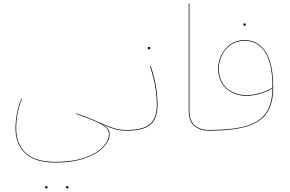

<svg xmlns="http://www.w3.org/2000/svg" viewBox="-20 -750 1667 1102"><path d="M707 0Q668 0 638.5 -8.5Q609 -17 564 -38Q589 -24 599 -11Q609 2 609 21Q609 57 574.5 94.5Q540 132 469.5 157.5Q399 183 298 183Q180 183 124.5 129.5Q69 76 69 -12Q69 -101 103 -184L106 -182Q73 -103 73 -12Q73 75 127 127Q181 179 298 179Q398 179 467.5 154.5Q537 130 571 93Q605 56 605 21Q605 1 592 -14Q579 -29 539 -48Q499 -67 414 -97L415 -100Q473 -81 513 -63.5Q553 -46 560 -43Q611 -21 639 -12.5Q667 -4 707 -4L710 -2ZM239 325Q239 318 246 318Q253 318 253 325Q253 327 251 329.5Q249 332 246 332Q239 332 239 325ZM359 325Q359 318 366 318Q373 318 373 325Q373 332 366 332Q363 332 361 329.5Q359 327 359 325Z M880 -148Q880 -257 841 -368L845 -370Q884 -259 884 -148Q884 -71 844.5 -35.5Q805 0 707 0L705 -2L707 -4Q803 -4 841.5 -38.5Q880 -73 880 -148ZM829 -474Q829 -481 836 -481Q843 -481 843 -474Q843 -467 836 -467Q829 -467 829 -474Z M1063 -730H1067V-114Q1067 -58 1097 -31Q1127 -4 1180 -4L1182 -2L1180 0Q1126 0 1094.5 -28Q1063 -56 1063 -114Z M1548 -248Q1548 -155 1511 -101Q1474 -47 1394 -23.5Q1314 0 1180 0L1178 -2L1180 -4Q1313 -4 1391.5 -26.5Q1470 -49 1506.5 -101.5Q1543 -154 1544 -244Q1517 -225 1474.5 -212.5Q1432 -200 1397 -200Q1323 -200 1277.5 -243Q1232 -286 1232 -356Q1232 -396 1250.5 -434Q1269 -472 1303 -496Q1337 -520 1383 -520Q1461 -520 1504.5 -452.5Q1548 -385 1548 -248ZM1544 -248Q1544 -384 1502 -450Q1460 -516 1383 -516Q1338 -516 1304.5 -492.5Q1271 -469 1253.5 -432Q1236 -395 1236 -356Q1236 -287 1280 -245.5Q1324 -204 1398 -204Q1432 -204 1474.5 -216.5Q1517 -229 1544 -248ZM1377 -609Q1377 -616 1384 -616Q1391 -616 1391 -609Q1391 -602 1384 -602Q1377 -602 1377 -609Z"/></svg>

Font: FiraGO Four
Style: Regular
Weight: 100
Designer: bBox Type
Foundry: bBox Type GmbH
Version: Version 1.001